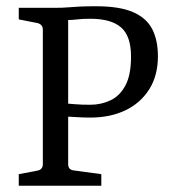

<svg xmlns="http://www.w3.org/2000/svg" viewBox="-20 -594 553 614"><path d="M198 -69Q198 -51 216 -49L304 -37V0H40V-37L98 -48Q117 -51 117 -69V-499Q117 -515 101 -520L40 -532V-569H158Q180 -569 197.5 -570.5Q215 -572 235.5 -573Q256 -574 287 -574Q363 -574 406 -555Q449 -536 467 -500.5Q485 -465 485 -414Q485 -352 457 -308Q429 -264 380.5 -241Q332 -218 269 -218Q246 -218 224 -219.5Q202 -221 180 -222L179 -264Q204 -262 223 -260.5Q242 -259 269 -259Q303 -259 333 -273Q363 -287 381 -320.5Q399 -354 399 -413Q399 -479 367 -506.5Q335 -534 269 -534Q244 -534 227.5 -532Q211 -530 198 -530Z"/></svg>

Font: Yrsa
Style: Regular
Weight: 400
Designer: Anna Giedrys (Yrsa+Rasa design), David Brezina (Yrsa art-direction, Rasa art-direction, design)
Foundry: Rosetta Type Foundry
Version: Version 2.004